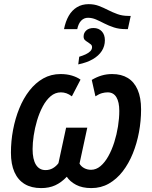

<svg xmlns="http://www.w3.org/2000/svg" viewBox="-20 -914 745 943"><path d="M294.4 -771Q301.8 -808.6 317.4 -835.9Q333 -863.3 357.7 -878.4Q382.3 -893.6 415.5 -893.6Q442.9 -893.6 465.8 -884.8Q488.8 -876 510.7 -864.7Q532.7 -853.5 556.9 -844.7Q581.1 -835.9 610.4 -835.9H622.1L607.9 -771H596.7Q564.9 -771 539.6 -779.3Q514.2 -787.6 492.4 -798.8Q470.7 -810.1 451.4 -818.4Q432.1 -826.7 412.1 -826.7Q392.6 -826.7 378.9 -812.7Q365.2 -798.8 359.4 -771ZM364.3 -597.7 369.1 -635.3Q386.7 -640.6 400.9 -647.2Q415 -653.8 423.6 -662.6Q432.1 -671.4 432.1 -682.1Q432.1 -690.9 426.3 -695.8Q420.4 -700.7 413.1 -705.6Q404.8 -710.4 397.7 -716.6Q390.6 -722.7 390.6 -734.9Q390.6 -752.4 403.6 -764.4Q416.5 -776.4 439.5 -776.4Q464.8 -776.4 480 -760Q495.1 -743.7 495.1 -716.3Q495.1 -687.5 480 -663.8Q464.8 -640.1 435.8 -623.3Q406.7 -606.4 364.3 -597.7ZM182.1 9.8Q134.3 9.8 101.3 -10Q68.4 -29.8 51 -68.6Q33.7 -107.4 33.7 -164.1Q33.7 -220.7 44.2 -276.4Q54.7 -332 74.7 -381.3Q94.7 -430.7 124.3 -468.8Q153.8 -506.8 192.1 -528.6Q230.5 -550.3 277.3 -550.3Q308.6 -550.3 333.5 -542.7Q358.4 -535.2 375.5 -522.9L333 -440.9Q319.3 -451.2 306.2 -455.8Q293 -460.4 279.3 -460.4Q251 -460.4 228.5 -441.2Q206.1 -421.9 189.5 -390.4Q172.9 -358.9 161.9 -321.8Q150.9 -284.7 145.5 -248Q140.1 -211.4 140.1 -182.1Q140.1 -131.3 156.5 -105Q172.9 -78.6 203.6 -78.6Q223.6 -78.6 240 -88.1Q256.3 -97.7 267.1 -112.8L304.7 -287.1H408.7L370.6 -110.4Q377.9 -96.7 393.3 -88.4Q408.7 -80.1 427.2 -80.1Q452.1 -80.1 473.6 -98.1Q495.1 -116.2 512.2 -147Q529.3 -177.7 541.3 -215.6Q553.2 -253.4 559.6 -293.5Q565.9 -333.5 565.9 -369.1Q565.9 -413.1 551.5 -436.8Q537.1 -460.4 508.8 -460.4Q495.6 -460.4 481.2 -456.5Q466.8 -452.6 448.7 -440.9L430.7 -521.5Q454.1 -535.6 478.8 -543Q503.4 -550.3 530.8 -550.3Q576.2 -550.3 607.7 -531Q639.2 -511.7 656 -473.1Q672.9 -434.6 672.9 -376.5Q672.9 -320.3 662.6 -264.9Q652.3 -209.5 632.3 -160.2Q612.3 -110.8 582.8 -72.5Q553.2 -34.2 514.6 -12.2Q476.1 9.8 428.7 9.8Q383.8 9.8 353.5 -6.3Q323.2 -22.5 308.1 -45.9Q281.2 -17.6 251.2 -3.9Q221.2 9.8 182.1 9.8Z"/></svg>

Font: Open Sans SemiCondensed SemiBold
Style: Italic
Weight: 600
Width: 4
Italic angle: -12°
Designer: Monotype Design Team
Foundry: Monotype Imaging Inc.
Version: Version 3.000